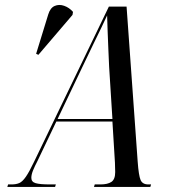

<svg xmlns="http://www.w3.org/2000/svg" viewBox="-20 -740 739 760"><path d="M9 0 12 -10H26Q44 -10 56.5 -15.5Q69 -21 82.5 -40.5Q96 -60 115 -100L411 -714H481L525 -100Q529 -45 536.5 -27.5Q544 -10 567 -10H578L575 0H352L355 -10H378Q406 -10 421 -20Q436 -30 436 -59Q436 -67 435.5 -76.5Q435 -86 435 -96L425 -259H203L128 -102Q118 -83 111 -66Q104 -49 104 -36Q104 -20 121 -15Q138 -10 177 -10H201L198 0ZM310 -483 208 -269H425L412 -475Q411 -505 409 -543Q407 -581 406 -618Q405 -655 404 -679Q393 -655 380.5 -629Q368 -603 351 -568.5Q334 -534 310 -483ZM132 -523 123 -527 171 -683Q179 -709 196.5 -716.5Q214 -724 234 -717Q254 -710 269 -693L267 -681Z"/></svg>

Font: Noto Serif Display ExtraCondensed
Style: Italic
Weight: 400
Width: 2
Italic angle: -12°
Designer: Monotype Design Team
Foundry: Monotype Imaging Inc.
Version: Version 2.009